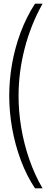

<svg xmlns="http://www.w3.org/2000/svg" viewBox="-20 -820 280 1040"><path d="M169.5 200Q124 131.5 93 48.5Q62 -34.5 46 -123.8Q30 -213 30 -301.5Q30 -386 45.2 -473.2Q60.5 -560.5 91.5 -643.8Q122.5 -727 169.5 -800H210.5Q146 -684.5 113.2 -556Q80.5 -427.5 80.5 -300Q80.5 -215 95.2 -127.2Q110 -39.5 139 44Q168 127.5 210.5 200Z"/></svg>

Font: Big Shoulders Text ExtraLight
Style: Regular
Weight: 250
Version: Version 2.002